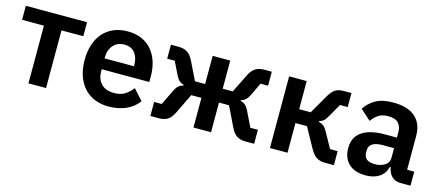

<svg xmlns="http://www.w3.org/2000/svg" viewBox="-44 -936 3080 1351"><g transform="rotate(15 1496.0 -261.0)"><path d="M179 -420H20V-522H466V-420H307V0H179Z M764 12Q706 12 660.5 -7.5Q615 -27 583.5 -62.5Q552 -98 535 -148.5Q518 -199 518 -262Q518 -324 534.5 -374Q551 -424 582 -459.5Q613 -495 658 -514.5Q703 -534 760 -534Q821 -534 866 -513Q911 -492 940 -456Q969 -420 983.5 -372.5Q998 -325 998 -271V-229H651V-216Q651 -159 683 -124.5Q715 -90 778 -90Q826 -90 856.5 -110Q887 -130 911 -161L980 -84Q948 -39 892.5 -13.5Q837 12 764 12ZM762 -438Q711 -438 681 -404Q651 -370 651 -316V-308H865V-317Q865 -371 838.5 -404.5Q812 -438 762 -438Z M1067 -102H1122L1179 -219Q1199 -259 1237 -267V-272Q1200 -281 1180 -322L1132 -420H1077V-522H1133Q1172 -522 1197 -506Q1222 -490 1241 -452L1307 -317H1381V-522H1509V-317H1582L1649 -452Q1668 -490 1693 -506Q1718 -522 1756 -522H1812V-420H1757L1710 -322Q1690 -281 1653 -272V-267Q1691 -259 1711 -219L1768 -102H1823V0H1760Q1722 0 1696.5 -16Q1671 -32 1651 -74L1582 -216H1509V0H1381V-216H1307L1238 -74Q1218 -32 1193 -16Q1168 0 1130 0H1067Z M1938 -522H2066V-317H2150L2229 -454Q2251 -492 2274 -507Q2297 -522 2335 -522H2392V-420H2336L2281 -324Q2267 -298 2254 -287.5Q2241 -277 2223 -272V-267Q2241 -263 2255.5 -253Q2270 -243 2284 -218L2349 -102H2404V0H2339Q2301 0 2276.5 -16Q2252 -32 2230 -71L2150 -216H2066V0H1938Z M2891 0Q2849 0 2824.5 -24.5Q2800 -49 2794 -90H2788Q2775 -39 2735 -13.5Q2695 12 2636 12Q2556 12 2513 -30Q2470 -72 2470 -142Q2470 -223 2528 -262.5Q2586 -302 2693 -302H2782V-340Q2782 -384 2759 -408Q2736 -432 2685 -432Q2640 -432 2612.5 -412.5Q2585 -393 2566 -366L2490 -434Q2519 -479 2567 -506.5Q2615 -534 2694 -534Q2800 -534 2855 -486Q2910 -438 2910 -348V-102H2962V0ZM2679 -81Q2722 -81 2752 -100Q2782 -119 2782 -156V-225H2700Q2600 -225 2600 -161V-144Q2600 -112 2620.5 -96.5Q2641 -81 2679 -81Z"/></g></svg>

Font: IBM Plex Sans SmBld
Style: Regular
Weight: 600
Designer: Mike Abbink, Paul van der Laan, Pieter van Rosmalen
Foundry: Bold Monday
Version: Version 3.005